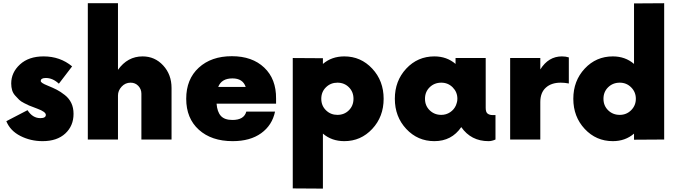

<svg xmlns="http://www.w3.org/2000/svg" viewBox="-20 -856 4165 1178"><path d="M241.2 10Q167.5 10 105 -21.9Q42.5 -53.8 18.8 -112.5L148.8 -180Q180 -131.2 227.5 -131.2Q261.2 -131.2 261.2 -151.2Q261.2 -170 210 -188.8L187.5 -197.5Q166.2 -205 158.1 -208.8Q150 -212.5 128.8 -223.1Q107.5 -233.8 97.5 -243.8Q87.5 -253.8 73.8 -268.8Q60 -283.8 54.4 -302.5Q48.8 -321.2 48.8 -343.8Q48.8 -411.2 102.5 -460.6Q156.2 -510 247.5 -510Q348.8 -510 422.5 -448.8L341.2 -342.5Q303.8 -377.5 261.2 -377.5Q230 -377.5 230 -358.8Q230 -347.5 271.2 -331.2Q305 -317.5 328.1 -305.6Q351.2 -293.8 377.5 -273.1Q403.8 -252.5 417.5 -223.8Q431.2 -195 431.2 -157.5Q431.2 -83.8 380.6 -36.9Q330 10 241.2 10Z M855 -510Q930 -510 981.2 -454.4Q1032.5 -398.8 1032.5 -316.2V0H847.5V-281.2Q847.5 -308.8 828.8 -328.8Q810 -348.8 781.2 -348.8Q748.8 -348.8 726.2 -324.4Q703.8 -300 703.8 -270V0H518.8V-836.2H703.8V-427.5Q762.5 -510 855 -510Z M1402.5 -511.2Q1527.5 -511.2 1601.2 -441.2Q1675 -371.2 1673.8 -251.2V-220H1308.8Q1312.5 -170 1335 -145Q1357.5 -120 1406.2 -120Q1477.5 -120 1491.2 -171.2H1667.5Q1650 -87.5 1582.5 -38.8Q1515 10 1407.5 10Q1277.5 10 1200 -60Q1122.5 -130 1122.5 -250Q1122.5 -370 1199.4 -440.6Q1276.2 -511.2 1402.5 -511.2ZM1406.2 -375Q1338.8 -375 1318.8 -322.5H1487.5Q1470 -375 1406.2 -375Z M2092.5 -510Q2193.8 -510 2263.8 -435Q2333.8 -360 2333.8 -250Q2333.8 -140 2263.8 -65Q2193.8 10 2092.5 10Q2015 10 1961.2 -36.2V301.2L1776.2 300V-500L1961.2 -498.8V-463.8Q2015 -510 2092.5 -510ZM2050 -151.2Q2092.5 -151.2 2120.6 -179.4Q2148.8 -207.5 2148.8 -250Q2148.8 -292.5 2120.6 -320.6Q2092.5 -348.8 2050 -348.8Q2008.8 -348.8 1980 -320.6Q1951.2 -292.5 1951.2 -250Q1951.2 -207.5 1980 -179.4Q2008.8 -151.2 2050 -151.2Z M3002.5 -150H3020V0Q2997.5 10 2977.5 10Q2870 10 2810 -76.2Q2751.2 10 2645 10Q2542.5 10 2472.5 -65Q2402.5 -140 2402.5 -250Q2402.5 -360 2472.5 -435Q2542.5 -510 2645 -510Q2721.2 -510 2775 -463.8V-500H2960V-193.8Q2960 -167.5 2971.9 -158.8Q2983.8 -150 3002.5 -150ZM2687.5 -151.2Q2717.5 -151.2 2741.9 -167.5Q2766.2 -183.8 2777.5 -210L2782.5 -225Q2786.2 -236.2 2786.2 -250Q2786.2 -291.2 2757.5 -320Q2728.8 -348.8 2687.5 -348.8Q2645 -348.8 2616.2 -320.6Q2587.5 -292.5 2587.5 -250Q2587.5 -207.5 2616.2 -179.4Q2645 -151.2 2687.5 -151.2Z M3427.5 -510Q3451.2 -510 3470 -503.8V-343.8Q3445 -348.8 3420 -348.8Q3362.5 -348.8 3328.8 -318.1Q3295 -287.5 3295 -230V0H3110V-500H3295V-430Q3345 -510 3427.5 -510Z M3870 -835 4055 -836.2V0L3870 1.2V-36.2Q3816.2 10 3740 10Q3637.5 10 3567.5 -65Q3497.5 -140 3497.5 -250Q3497.5 -360 3567.5 -435Q3637.5 -510 3740 -510Q3816.2 -510 3870 -463.8ZM3782.5 -151.2Q3823.8 -151.2 3852.5 -180Q3881.2 -208.8 3881.2 -250Q3881.2 -291.2 3852.5 -320Q3823.8 -348.8 3782.5 -348.8Q3740 -348.8 3711.2 -320.6Q3682.5 -292.5 3682.5 -250Q3682.5 -207.5 3711.2 -179.4Q3740 -151.2 3782.5 -151.2Z"/></svg>

Font: Now Black
Style: Regular
Weight: 900
Designer: Alfredo Marco Pradil
Foundry: Alfredo Marco Pradil
Version: Version 1.002;PS 001.002;hotconv 1.0.88;makeotf.lib2.5.64775